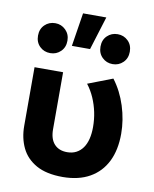

<svg xmlns="http://www.w3.org/2000/svg" viewBox="-91 -883 777 967"><g transform="rotate(10 298.0 -399.0)"><path d="M296.5 15Q212.5 15 160.5 -14.2Q108.5 -43.5 84.8 -93.2Q61 -143 61 -205V-505H207V-213.5Q207 -163.5 230.8 -137.8Q254.5 -112 296.5 -112Q323 -112 343 -122.5Q363 -133 376.5 -152Q390 -171 396.8 -198.2Q403.5 -225.5 403.5 -259Q403.5 -298 395.8 -335Q388 -372 373.2 -406Q358.5 -440 336 -469L462 -517.5Q504 -462.5 526.5 -391.5Q549 -320.5 549 -250Q549 -167.5 519.8 -108.5Q490.5 -49.5 434.2 -17.5Q378 14.5 296.5 15ZM227.5 -643.5 254.5 -814.5H373.5L320.5 -643.5ZM126 -588.5Q94 -588.5 72.2 -609.8Q50.5 -631 50.5 -665Q50.5 -699 72.2 -720.2Q94 -741.5 126 -741.5Q157 -741.5 179 -719.8Q201 -698 201 -665Q201 -631 179.2 -609.8Q157.5 -588.5 126 -588.5ZM445 -588.5Q413.5 -588.5 391.8 -609.8Q370 -631 370 -665Q370 -699.5 391.8 -720.5Q413.5 -741.5 445 -741.5Q476.5 -741.5 498.2 -720.2Q520 -699 520 -665Q520 -631 498.2 -609.8Q476.5 -588.5 445 -588.5Z"/></g></svg>

Font: Geologica SemiBold
Style: Regular
Weight: 600
Designer: Sindre Bremnes, Frode Helland
Foundry: Monokrom Skriftforlag AS
Version: Version 1.010;gftools[0.9.28]